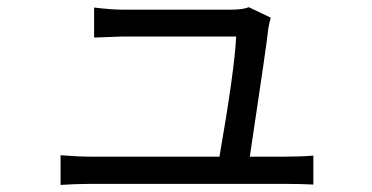

<svg xmlns="http://www.w3.org/2000/svg" viewBox="-20 -525 1040 537"><path d="M678.7 -86.9H777.3Q824.2 -86.9 856.4 -89.8V-8.8Q821.3 -10.7 780.3 -10.7H232.4Q193.4 -10.7 149.4 -7.8V-90.8Q198.2 -86.9 232.4 -86.9H593.8Q635.7 -327.1 640.6 -422.9H323.2Q319.3 -422.9 243.2 -419.9V-503.9Q292 -498 322.3 -498H626Q660.2 -498 675.8 -504.9L737.3 -475.6Q732.4 -458 730.5 -445.3Q725.6 -398.4 678.7 -86.9Z"/></svg>

Font: GenEi Gothic M Regular
Style: Regular
Weight: 400
Designer: o_tamon (Modified); [Source Han Sans]
Ryoko NISHIZUKA  (kana & ideographs); Paul D. Hunt (Latin, Greek & Cyrillic); Wenl
Version: Version 1.1a;Original Version 1.004